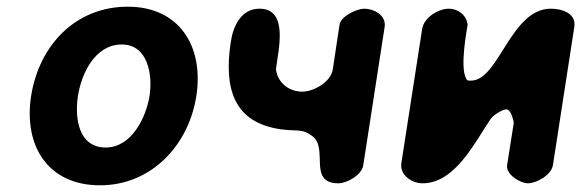

<svg xmlns="http://www.w3.org/2000/svg" viewBox="-20 -547 1738 574"><path d="M73 -260C50 -110 124 7 279 7C432 7 544 -112 567 -260C590 -410 515 -527 362 -527C206 -527 97 -412 73 -260ZM213 -260C223 -325 263 -414 344 -414C422 -414 437 -324 427 -260C417 -197 374 -106 296 -106C214 -106 203 -195 213 -260Z M670 -422C649 -284 677 -179 823 -160C870 -154 884 -163 914 -140C963 -103 899 1 992 1C1017 1 1062 -24 1066 -53L1130 -467C1135 -502 1097 -521 1069 -521C1047 -521 999 -499 995 -473L975 -340C969 -301 917 -273 884 -273C843 -273 810 -300 805 -340C811 -393 845 -521 756 -521C700 -521 677 -468 670 -422Z M1322 -521C1291 -521 1247 -495 1242 -460L1180 -60C1174 -23 1212 1 1243 1C1342 1 1401 -125 1448 -193C1458 -205 1480 -218 1492 -220C1509 -223 1516 -180 1516 -180L1496 -53C1492 -25 1536 1 1558 1C1583 1 1628 -23 1633 -53L1697 -467C1703 -508 1659 -521 1627 -521C1506 -521 1472 -306 1388 -306C1379 -306 1377 -305 1373 -313C1355 -349 1375 -453 1378 -473C1375 -502 1349 -521 1322 -521Z"/></svg>

Font: Asimov Print
Style: Regular
Weight: 500
Designer: Google
Version: Version 2.000980: 2014